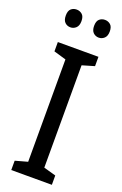

<svg xmlns="http://www.w3.org/2000/svg" viewBox="-169 -935 625 983"><g transform="rotate(20 144.0 -443.5)"><path d="M25.4 -838.9Q25.4 -864.7 37.6 -875.7Q49.8 -886.7 67.9 -886.7Q85 -886.7 97.9 -875.7Q110.8 -864.7 110.8 -838.9Q110.8 -814 97.9 -802Q85 -790 67.9 -790Q49.8 -790 37.6 -802Q25.4 -814 25.4 -838.9ZM179.7 -838.9Q179.7 -864.7 192.1 -875.7Q204.6 -886.7 222.2 -886.7Q239.3 -886.7 252.2 -875.7Q265.1 -864.7 265.1 -838.9Q265.1 -814 252.2 -802Q239.3 -790 222.2 -790Q204.6 -790 192.1 -802Q179.7 -814 179.7 -838.9ZM254.9 -50.8V0H33.7V-50.8L100.6 -69.3V-627L33.7 -646.5V-697.3H254.9V-646.5L188.5 -627V-69.3Z"/></g></svg>

Font: Lunasima
Style: Regular
Weight: 400
Designer: The DocRepair Project, Monotype Design Team
Foundry: Google
Version: Version 2.009